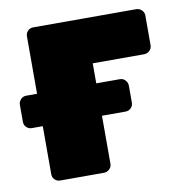

<svg xmlns="http://www.w3.org/2000/svg" viewBox="-76 -581 612 642"><g transform="rotate(-10 230.5 -260.0)"><path d="M78 0Q67 0 59.5 -7.5Q52 -15 52 -26V-494Q52 -505 59.5 -512.5Q67 -520 78 -520H427Q438 -520 446 -512.5Q454 -505 454 -494V-393Q454 -382 446 -374.5Q438 -367 427 -367H253V-26Q253 -15 245 -7.5Q237 0 226 0ZM15 -189Q4 -189 -3.5 -196.5Q-11 -204 -11 -215V-272Q-11 -283 -3.5 -291Q4 -299 15 -299H333Q344 -299 351.5 -291Q359 -283 359 -272V-215Q359 -204 351.5 -196.5Q344 -189 333 -189Z"/></g></svg>

Font: Rubik Light ExtraBold
Style: Regular
Weight: 800
Version: Version 2.104